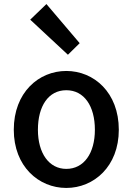

<svg xmlns="http://www.w3.org/2000/svg" viewBox="-20 -914 654 947"><path d="M315 -644 373 -701 209 -894 129 -817ZM307 13C443 13 566 -93 566 -274C566 -458 443 -564 307 -564C171 -564 48 -458 48 -274C48 -93 171 13 307 13ZM307 -81C222 -81 167 -158 167 -274C167 -391 219 -469 307 -469C395 -469 448 -391 448 -274C448 -158 394 -81 307 -81Z"/></svg>

Font: Spoqa Han Sans Neo Medium
Style: Regular
Weight: 500
Designer: [Spoqa Han Sans Neo] Dong-huui Kim  Younghwa Kang  Yujin Lee  [Noto Sans] Ryoko NISHIZUKA  (kana & ideographs); Paul D. 
Foundry: Spoqa (http://www.spoqa-han-sans.com)
Version: Version 1.000